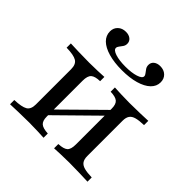

<svg xmlns="http://www.w3.org/2000/svg" viewBox="-169 -783 925 925"><g transform="rotate(45 293.0 -321.0)"><path d="M329 0V-29Q363.7 -30.6 377 -42.3Q390.3 -54 390.3 -87.1V-331.5Q390.3 -361.3 376.6 -373Q362.9 -384.7 329 -385.5V-414.5Q343.5 -413.7 372.2 -412.5Q400.8 -411.3 430.6 -411.3Q465.3 -411.3 502 -412.5Q538.7 -413.7 556.5 -414.5V-385.5Q524.2 -384.7 504.8 -379.4Q485.5 -374.2 477 -361.7Q468.5 -349.2 468.5 -327.4V-87.1Q468.5 -65.3 477 -52.8Q485.5 -40.3 504.8 -35.1Q524.2 -29.8 556.5 -29V0Q538.7 -0.8 502 -2Q465.3 -3.2 430.6 -3.2Q400.8 -3.2 372.2 -2Q343.5 -0.8 329 0ZM29 0V-29Q78.2 -30.6 98 -42.3Q117.7 -54 117.7 -87.1V-327.4Q117.7 -360.5 98 -372.6Q78.2 -384.7 29 -385.5V-414.5Q47.6 -413.7 84.7 -412.5Q121.8 -411.3 156.5 -411.3Q186.3 -411.3 214.5 -412.5Q242.7 -413.7 257.3 -414.5V-385.5Q223.4 -384.7 209.7 -372.6Q196 -360.5 196 -327.4V-83.1Q196 -54 209.7 -42.3Q223.4 -30.6 257.3 -29V0Q242.7 -0.8 214.5 -2Q186.3 -3.2 156.5 -3.2Q121.8 -3.2 84.7 -2Q47.6 -0.8 29 0ZM182.3 -79 166.1 -101.6 403.2 -335.5 420.2 -312.9ZM293.5 -496.8Q241.1 -496.8 202 -508.1Q162.9 -519.4 141.9 -539.9Q121 -560.5 121 -588.7Q121 -612.1 136.7 -627Q152.4 -641.9 177.4 -641.9Q197.6 -641.9 210.1 -631.9Q222.6 -621.8 222.6 -605.6Q222.6 -593.5 216.1 -584.3Q209.7 -575 203.6 -567.3Q197.6 -559.7 197.6 -552.4Q197.6 -538.7 224.6 -529.8Q251.6 -521 293.5 -521Q335.5 -521 363.3 -529.8Q391.1 -538.7 391.1 -552.4Q391.1 -559.7 384.7 -567.3Q378.2 -575 372.2 -584.3Q366.1 -593.5 366.1 -605.6Q366.1 -621.8 378.6 -631.9Q391.1 -641.9 411.3 -641.9Q436.3 -641.9 452 -627Q467.7 -612.1 467.7 -587.9Q467.7 -560.5 446.4 -539.9Q425 -519.4 385.9 -508.1Q346.8 -496.8 293.5 -496.8Z"/></g></svg>

Font: Playfair
Style: Regular
Weight: 400
Designer: Claus Eggers Sørensen
Foundry: Claus Eggers Sørensen
Version: Version 2.001;gftools[0.9.30]